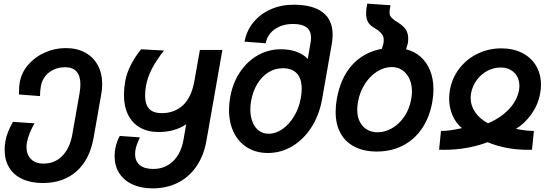

<svg xmlns="http://www.w3.org/2000/svg" viewBox="-20 -825 3040 1058"><path d="M5.5 0.5Q5.5 -23 10 -48.5Q18.5 -95.5 51 -153.5L170.5 -145.5Q156.5 -122.5 144.8 -94Q133 -65.5 128.5 -40.5Q126 -26.5 126 -15Q126 26 150.5 51.2Q175 76.5 219.5 76.5Q282 76.5 323.5 33.8Q365 -9 378 -81.5L418.5 -312Q423 -338.5 423 -360Q423 -406.5 402 -430.5Q381 -454.5 339.5 -454.5Q304 -454.5 275.5 -441.2Q247 -428 229 -404.5Q211 -381 205.5 -352Q200.5 -323 200.5 -295.5L84.5 -304.5V-315.5Q84.5 -348.5 89 -372Q98.5 -425 135.2 -468Q172 -511 226.8 -535.5Q281.5 -560 342.5 -560Q404 -560 449.2 -535.2Q494.5 -510.5 518.8 -465.8Q543 -421 543 -361.5Q543 -334 538 -306L495.5 -64.5Q474 55 401.5 119.2Q329 183.5 216 183.5Q150.5 183.5 103 161.5Q55.5 139.5 30.5 98.2Q5.5 57 5.5 0.5Z M611.5 35Q611.5 15.5 615.5 -7.5Q618.5 -23.5 625 -42.5Q631.5 -61.5 640 -76L751 -68Q738.5 -40.5 734 -27.5Q729.5 -14.5 727 -2Q724.5 13 724.5 23.5Q724.5 63.5 750.2 84.8Q776 106 824.5 106Q889.5 106 933.8 63.2Q978 20.5 991 -54.5L1006 -140.5Q943 -97.5 854 -97.5Q795.5 -97.5 752.5 -121.5Q709.5 -145.5 686.2 -191.8Q663 -238 663 -303Q663 -336.5 670 -377.5Q677.5 -420.5 700.2 -465.5Q723 -510.5 757.5 -553.5L883.5 -546.5Q842 -493.5 817.8 -447.5Q793.5 -401.5 784.5 -352.5Q779.5 -324 779.5 -299Q779.5 -249.5 802 -225.5Q824.5 -201.5 871 -201.5Q941.5 -201.5 988.5 -245.2Q1035.5 -289 1051.5 -380.5L1081.5 -550H1205.5L1117.5 -49.5Q1103 33 1062.2 92Q1021.5 151 959.8 182Q898 213 821 213Q757.5 213 710.2 191.2Q663 169.5 637.2 129.2Q611.5 89 611.5 35Z M1242 -219Q1242 -254 1248.5 -289.5Q1262 -367 1302 -427Q1342 -487 1400.5 -520.2Q1459 -553.5 1527 -553.5Q1624 -553.5 1676 -500.5L1691.5 -591Q1694 -607 1694 -617Q1694 -693 1595 -693Q1554.5 -693 1522.2 -679.5Q1490 -666 1469.8 -641.8Q1449.5 -617.5 1444 -586.5L1327.5 -595.5Q1338.5 -655.5 1376.2 -701.8Q1414 -748 1471.5 -773.5Q1529 -799 1597.5 -799Q1704 -799 1758.5 -757Q1813 -715 1813 -634Q1813 -610.5 1808.5 -584L1754.5 -276.5Q1739 -190.5 1696 -123.5Q1653 -56.5 1590.5 -19.2Q1528 18 1456.5 18Q1391.5 18 1343 -11.8Q1294.5 -41.5 1268.2 -95.2Q1242 -149 1242 -219ZM1637.5 -284.5Q1642.5 -311.5 1642.5 -336.5Q1642.5 -391.5 1616 -420.2Q1589.5 -449 1538 -449Q1495.5 -449 1459.2 -426.5Q1423 -404 1398 -363Q1373 -322 1363.5 -267.5Q1359.5 -246 1359.5 -221.5Q1359.5 -182.5 1371.8 -152.2Q1384 -122 1406.8 -105Q1429.5 -88 1460 -88Q1500 -88 1537.2 -114.2Q1574.5 -140.5 1601.2 -185.5Q1628 -230.5 1637.5 -284.5Z M1829.5 -208.5Q1829.5 -243.5 1836 -279.5Q1856.5 -396 1920 -466.5Q1983.5 -537 2084 -556L2092.5 -583Q2094.5 -594.5 2094.5 -605Q2094.5 -620.5 2087.8 -631.8Q2081 -643 2064 -657.5Q2038.5 -673 2026 -682.5Q2013.5 -692 2005.5 -708.5Q1997.5 -725 1997.5 -751Q1997.5 -776.5 2003.5 -805L2132 -796Q2126.5 -769.5 2126.5 -757.5Q2126.5 -743 2131.5 -735.5Q2136.5 -728 2144.5 -721.2Q2152.5 -714.5 2155.5 -712Q2196 -689 2212.8 -666.8Q2229.5 -644.5 2229.5 -613Q2229.5 -602 2227 -584.5L2217.5 -553.5Q2264 -542 2298 -511.8Q2332 -481.5 2350.2 -435.8Q2368.5 -390 2368.5 -332.5Q2368.5 -298 2362 -262.5Q2346.5 -176.5 2304.2 -115.2Q2262 -54 2198.2 -22Q2134.5 10 2056.5 10Q1986 10 1935 -15.8Q1884 -41.5 1856.8 -90.5Q1829.5 -139.5 1829.5 -208.5ZM2246 -279.5Q2250 -302.5 2250 -321Q2250 -361 2235.5 -391.8Q2221 -422.5 2195.8 -439Q2170.5 -455.5 2138.5 -455.5Q2097.5 -455.5 2058.2 -431Q2019 -406.5 1990.5 -362.2Q1962 -318 1952.5 -262.5Q1948.5 -238.5 1948.5 -220.5Q1948.5 -181.5 1963 -153.5Q1977.5 -125.5 2002.8 -110.8Q2028 -96 2060 -96Q2101 -96 2140.2 -118.5Q2179.5 -141 2208 -182.8Q2236.5 -224.5 2246 -279.5Z M2526 -119Q2493.5 -144.5 2474.2 -187.8Q2455 -231 2455 -282Q2455 -302.5 2459 -327.5Q2470.5 -394.5 2510.8 -447Q2551 -499.5 2611.5 -529Q2672 -558.5 2742.5 -558.5Q2808 -558.5 2857.5 -533.2Q2907 -508 2934 -462.5Q2961 -417 2961 -358Q2961 -335.5 2956.5 -310.5Q2946 -250 2909 -197Q2872 -144 2823 -115Q2879.5 -103.5 2922 -103.5L2911.5 0Q2903.5 0.5 2888.5 0.5Q2768 0.5 2667 -41.5Q2555.5 0.5 2426 0.5Q2408.5 0.5 2399.5 0L2410 -103.5Q2437.5 -103.5 2464.8 -107.5Q2492 -111.5 2526 -119ZM2573.5 -285.5Q2573.5 -243 2598.2 -206.8Q2623 -170.5 2669 -145.5Q2738.5 -175 2784 -222.8Q2829.5 -270.5 2840 -328.5Q2842 -339 2842 -352.5Q2842 -382 2829 -404.8Q2816 -427.5 2792.8 -440.2Q2769.5 -453 2739 -453Q2700.5 -453 2665.5 -434.5Q2630.5 -416 2606.8 -383.5Q2583 -351 2576 -311.5Q2573.5 -296.5 2573.5 -285.5Z"/></svg>

Font: JuliaMono BoldItalic
Style: Regular
Weight: 700
Italic angle: -9°
Monospace: yes
Designer: cormullion
Foundry: corm
Version: Version 0.049; ttfautohint (v1.8.4)